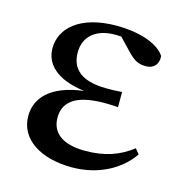

<svg xmlns="http://www.w3.org/2000/svg" viewBox="-88 -625 695 723"><g transform="rotate(15 259.5 -263.5)"><path d="M254 16C358 16 441 -31 485 -96L469 -116C418 -76 361 -57 286 -57C196 -57 154 -94 154 -151C154 -207 191 -250 311 -250C323 -250 334 -250 364 -248V-307C339 -305 322 -305 304 -305C202 -305 164 -347 164 -408C164 -470 208 -509 284 -509L307 -508L351 -462C382 -429 400 -424 426 -424C455 -424 474 -444 471 -476C442 -521 362 -543 281 -543C137 -543 68 -476 68 -399C68 -338 115 -288 225 -274C95 -258 46 -197 46 -129C46 -38 133 16 254 16Z"/></g></svg>

Font: Noto Serif CJK SC SemiBold
Style: Regular
Weight: 600
Designer: Ryoko NISHIZUKA 西塚涼子 (kana & ideographs); Frank Grießhammer (Latin, Greek & Cyrillic); Wenlong ZHANG 张文龙 (bopomofo); San
Foundry: Adobe
Version: Version 2.001;hotconv 1.1.0;makeotfexe 2.6.0